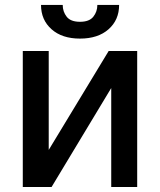

<svg xmlns="http://www.w3.org/2000/svg" viewBox="-20 -750 642 770"><path d="M530.2 0H426.1V-397L186.8 0H71.4V-545.5H175.4V-148.8L415.8 -545.5H530.2ZM300.8 -595.2Q229 -595.2 186.8 -632.6Q144.5 -670.1 144.5 -730.1H231.5Q231.5 -703.5 247.3 -683.1Q263.1 -662.6 300.8 -662.6Q338.1 -662.6 354.2 -682.9Q370.4 -703.1 370.4 -730.1H457.7Q457.7 -670.1 415.3 -632.6Q372.9 -595.2 300.8 -595.2Z"/></svg>

Font: Linik Sans Medium
Style: Regular
Weight: 500
Designer: Rasmus Andersson (font), Cristiano Sobral (main changes)
Foundry: rsms
Version: Version 3.018;June 1, 2022;FontCreator 14.0.0.2814 64-bit; t